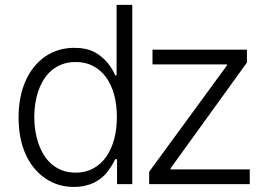

<svg xmlns="http://www.w3.org/2000/svg" viewBox="-20 -747 1089 779"><path d="M55.4 -271.3Q55.4 -353.7 83.8 -419Q98 -450.6 118.1 -475.5Q138.1 -500.4 163.2 -517.6Q188.2 -534.8 217.9 -543.9Q247.5 -552.9 280.9 -552.9Q331.3 -552.9 364 -535.2Q380.3 -526.3 393.5 -515.1Q406.6 -503.9 416.7 -491.7Q426.8 -479.4 434.5 -466.6Q442.1 -453.8 447.4 -441.4H453.1V-727.3H516.7V0H454.9V-101.2H447.4Q441.8 -88.8 433.9 -76.2Q426.1 -63.6 416.2 -50.4Q406.2 -37.3 392.9 -26.1Q379.6 -14.9 362.7 -6.6Q345.9 1.8 325.1 6.6Q304.3 11.4 279.8 11.4Q213.4 11.4 162.6 -24.1Q111.2 -60 83.3 -122.7Q55.4 -185.4 55.4 -271.3ZM287.3 -46.5Q327.1 -46.5 358.1 -63.4Q389.2 -80.3 410.5 -110.3Q431.8 -140.3 443 -181.6Q454.2 -223 454.2 -272.4Q454.2 -321.4 443.2 -362.2Q432.2 -403.1 410.9 -432.7Q389.6 -462.4 358.5 -478.9Q327.4 -495.4 287.3 -495.4Q256.7 -495.4 232.4 -486.3Q208.1 -477.3 189.5 -461.5Q170.8 -445.7 157.5 -424.2Q144.2 -402.7 135.7 -377.8Q127.1 -353 123 -326.2Q119 -299.4 119 -272.4Q119 -246.4 122.9 -219.5Q126.8 -192.5 135.1 -167.4Q143.5 -142.4 156.6 -120.4Q169.7 -98.4 188.6 -81.9Q207.4 -65.3 231.9 -55.9Q256.4 -46.5 287.3 -46.5ZM900.6 -481.2V-485.8H598.7V-545.5H981.9V-493.3L672.2 -64.3V-59.7H993.3V0H585.2V-50.1Z"/></svg>

Font: Inter P Light
Style: Regular
Weight: 300
Designer: Rasmus Andersson
Foundry: rsms
Version: Version 3.018;git-588b23468